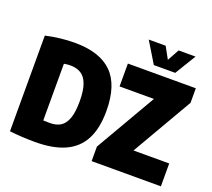

<svg xmlns="http://www.w3.org/2000/svg" viewBox="-154 -1153 1509 1365"><g transform="rotate(20 601.0 -470.5)"><path d="M44 -1V-725Q157.5 -750 263 -750Q453 -750 546 -657.5Q639 -565 639 -370Q639 -238.5 594.8 -154.5Q550.5 -70.5 461.5 -30.2Q372.5 10 236 10Q138.5 10 44 -1ZM437 -370Q437 -452 419 -500Q401 -548 368 -568Q335 -588 287 -588Q276 -588 262.2 -586.5Q248.5 -585 240 -583V-154Q262 -153 290 -153Q338.5 -153 370.5 -173Q402.5 -193 419.8 -240.5Q437 -288 437 -370ZM916 -173H1186V0H662V-110L927 -567H667V-740H1181V-630ZM974 -951H1102L1006 -793H844L748 -951H876L925 -862Z"/></g></svg>

Font: Encode Sans Condensed Black
Style: Regular
Weight: 900
Width: 3
Designer: Multiple Designers
Foundry: Impallari Type
Version: Version 2.000